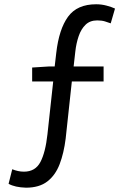

<svg xmlns="http://www.w3.org/2000/svg" viewBox="-20 -766 595 895"><path d="M129.9 -386.2V-451.2L207 -456.1H234.9L242.2 -519Q254.9 -629.9 297.1 -688Q339.4 -746.1 428.2 -746.1Q453.6 -746.1 477.1 -739.7Q500.5 -733.4 516.1 -726.1L496.1 -657.2Q483.9 -661.6 469 -666.3Q454.1 -670.9 433.1 -670.9Q399.4 -670.9 378.7 -650.6Q357.9 -630.4 346.7 -597.4Q335.4 -564.5 331.1 -525.9L323.2 -456.1H462.9V-386.2H314.9L286.1 -120.1Q277.8 -52.7 258.1 -1Q238.3 50.8 200.7 79.8Q163.1 108.9 101.1 108.9Q49.8 107.4 20 90.8L37.1 22.9Q50.3 28.3 63.7 31.2Q77.1 34.2 91.8 34.2Q144.5 34.2 168.2 -10.5Q191.9 -55.2 201.2 -140.1L228 -386.2Z"/></svg>

Font: Source Han Sans CN
Style: Regular
Weight: 400
Designer: Ryoko NISHIZUKA  (kana, bopomofo & ideographs); Paul D. Hunt (Latin, Greek & Cyrillic); Sandoll Communications , Soo-you
Foundry: Adobe
Version: Version 2.004;hotconv 1.0.118;makeotfexe 2.5.65603